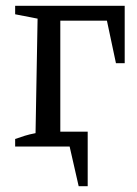

<svg xmlns="http://www.w3.org/2000/svg" viewBox="-20 -503 471 659"><path d="M408 -483V-286H378L347 -432H187V-51H281V136H250L219 0H32V-26Q49 -32 65 -37Q81 -42 102 -46L109 -439L32 -454V-483Z"/></svg>

Font: Piazzolla
Style: Regular
Weight: 400
Designer: Juan Pablo del Peral
Foundry: Huerta Tipografica
Version: Version 1.330